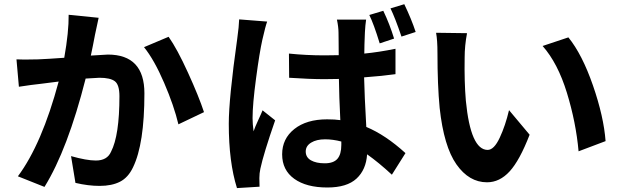

<svg xmlns="http://www.w3.org/2000/svg" viewBox="-20 -874 3040 938"><path d="M315.4 -801.8 461.9 -787.1Q448.2 -726.6 444.3 -705.1Q441.4 -688.5 434.1 -652.3Q426.8 -616.2 423.8 -602.5L506.8 -607.4Q685.5 -607.4 685.5 -418Q685.5 -170.9 629.9 -56.6Q606.4 -6.8 566.4 13.7Q526.4 34.2 466.8 34.2Q411.1 34.2 348.6 19.5L327.1 -111.3Q403.3 -89.8 448.2 -89.8Q503.9 -89.8 522.5 -132.8Q563.5 -211.9 563.5 -404.3Q563.5 -460 541 -477.1Q518.6 -494.1 465.8 -494.1Q455.1 -494.1 398.4 -490.2Q310.5 -143.6 197.3 39.1L67.4 -12.7Q184.6 -169.9 266.6 -475.6Q209 -468.8 181.6 -464.8Q135.7 -460 72.3 -450.2L60.5 -584Q86.9 -582 166 -584Q212.9 -585.9 293.9 -591.8Q316.4 -718.8 315.4 -801.8ZM683.6 -643.6 803.7 -694.3Q845.7 -634.8 898.4 -519Q951.2 -403.3 976.6 -326.2L851.6 -266.6Q830.1 -357.4 781.7 -469.7Q733.4 -582 683.6 -643.6Z M2010.7 -717.8 1941.4 -695.3Q1910.2 -787.1 1887.7 -833L1955.1 -853.5Q1990.2 -780.3 2010.7 -717.8ZM1905.3 -685.5 1835 -662.1Q1805.7 -757.8 1784.2 -800.8L1852.5 -821.3Q1883.8 -755.9 1905.3 -685.5ZM1148.4 -779.3 1285.2 -768.6Q1277.3 -748 1261.7 -679.7Q1248 -619.1 1231 -491.7Q1213.9 -364.3 1213.9 -296.9Q1213.9 -268.6 1218.8 -232.4Q1225.6 -252.9 1242.2 -288.6Q1258.8 -324.2 1262.7 -335L1324.2 -286.1Q1267.6 -123 1252 -49.8Q1247.1 -27.3 1247.1 -3.9Q1247.1 24.4 1248 38.1L1137.7 44.9Q1097.7 -82 1097.7 -269.5Q1097.7 -391.6 1138.7 -682.6Q1147.5 -746.1 1148.4 -779.3ZM1647.5 -166V-182.6Q1606.4 -193.4 1568.4 -193.4Q1526.4 -193.4 1500 -177.2Q1473.6 -161.1 1473.6 -133.8Q1473.6 -105.5 1499 -90.8Q1524.4 -76.2 1566.4 -76.2Q1609.4 -76.2 1628.4 -98.1Q1647.5 -120.1 1647.5 -166ZM1912.1 -635.7V-511.7Q1850.6 -502.9 1758.8 -496.1Q1760.7 -408.2 1769.5 -253.9Q1863.3 -214.8 1960.9 -126L1894.5 -20.5Q1830.1 -80.1 1773.4 -120.1Q1768.6 -44.9 1721.7 -1.5Q1674.8 42 1579.1 42Q1476.6 42 1417.5 -0.5Q1358.4 -43 1358.4 -120.1Q1358.4 -196.3 1418 -243.7Q1477.5 -291 1578.1 -291Q1616.2 -291 1642.6 -287.1Q1636.7 -404.3 1635.7 -488.3Q1623 -488.3 1600.1 -487.8Q1577.1 -487.3 1565.4 -487.3Q1493.2 -487.3 1392.6 -494.1L1391.6 -612.3Q1476.6 -603.5 1565.4 -603.5Q1611.3 -603.5 1634.8 -604.5Q1634.8 -631.8 1634.3 -668.9Q1633.8 -706.1 1633.8 -713.9Q1633.8 -741.2 1626 -778.3H1768.6Q1764.6 -752 1762.7 -715.8Q1759.8 -648.4 1759.8 -612.3Q1830.1 -619.1 1912.1 -635.7Z M2110.4 -713.9 2261.7 -711.9Q2250 -651.4 2250 -591.8Q2248 -474.6 2255.9 -381.8Q2279.3 -141.6 2362.3 -141.6Q2393.6 -141.6 2421.4 -201.2Q2449.2 -260.7 2466.8 -335.9L2567.4 -215.8Q2518.6 -89.8 2469.7 -36.6Q2420.9 16.6 2359.4 16.6Q2271.5 16.6 2210 -70.8Q2148.4 -158.2 2127.9 -346.7Q2117.2 -458 2117.2 -614.3Q2117.2 -678.7 2110.4 -713.9ZM2630.9 -649.4 2756.8 -691.4Q2824.2 -608.4 2877 -456.1Q2929.7 -303.7 2938.5 -184.6L2806.6 -134.8Q2793.9 -276.4 2749.5 -420.9Q2705.1 -565.4 2630.9 -649.4Z"/></svg>

Font: GenEi Gothic M Regular
Style: Bold
Weight: 700
Designer: o_tamon (Modified); [Source Han Sans]
Ryoko NISHIZUKA  (kana & ideographs); Paul D. Hunt (Latin, Greek & Cyrillic); Wenl
Version: Version 1.1a;Original Version 1.004